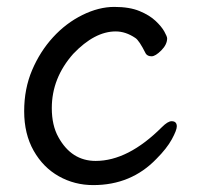

<svg xmlns="http://www.w3.org/2000/svg" viewBox="-20 -512 570 556"><path d="M250 24Q196 24 150.5 -1.5Q105 -27 77.5 -75.5Q50 -124 50 -190Q50 -255 73 -309Q96 -363 133.5 -404Q171 -445 218.5 -468.5Q266 -492 311 -492Q355 -492 384 -480Q413 -468 430.5 -451.5Q448 -435 456 -420.5Q464 -406 464 -401Q464 -383 447 -366Q430 -349 419 -349Q407 -349 402 -357Q383 -395 372 -402Q344 -421 315 -421Q254 -421 192 -356Q130 -286 130 -199Q130 -149 149 -115Q187 -46 257 -46Q351 -46 449 -144Q466 -161 477 -161Q492 -161 492 -146Q492 -135 477.5 -108.5Q463 -82 433 -52Q360 24 250 24Z"/></svg>

Font: LXGW WenKai Medium
Style: Regular
Weight: 500
Designer: LXGW / Fontworks Inc.
Foundry: LXGW / Fontworks Inc.
Version: Version 1.501; October 10, 2024